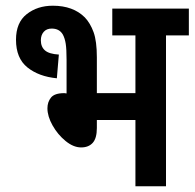

<svg xmlns="http://www.w3.org/2000/svg" viewBox="-20 -652 681 672"><path d="M165 -632Q236 -632 277 -591Q296 -571 307.5 -539.5Q319 -508 319 -451V-326H454V-528H373V-622H641V-528H561V0H454V-232H319V-204Q319 -168 304.5 -152Q290 -136 264 -136Q237 -136 209.5 -158.5Q182 -181 164 -213Q146 -245 146 -273Q146 -295 158.5 -310.5Q171 -326 205 -326L213 -325V-443Q213 -480 210 -499Q207 -518 200 -531Q188 -552 161 -552Q143 -552 133 -540.5Q123 -529 123 -511Q123 -488 137.5 -475.5Q152 -463 186 -461L179 -378Q116 -384 76 -416Q36 -448 36 -513Q36 -573 73.5 -602.5Q111 -632 165 -632Z"/></svg>

Font: Noto Sans Condensed SemiBold
Style: Regular
Weight: 600
Width: 3
Designer: Monotype Design Team
Foundry: Monotype Imaging Inc.
Version: Version 2.013; ttfautohint (v1.8.4.7-5d5b)